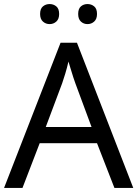

<svg xmlns="http://www.w3.org/2000/svg" viewBox="-20 -928 679 948"><path d="M545 0 459 -221H176L91 0H0L279 -717H360L638 0ZM352 -517Q349 -525 342 -546Q335 -567 328.5 -589.5Q322 -612 318 -624Q311 -593 302 -563.5Q293 -534 287 -517L206 -301H432ZM178 -859Q178 -885 192 -896.5Q206 -908 225 -908Q244 -908 258 -896.5Q272 -885 272 -859Q272 -834 258 -821.5Q244 -809 225 -809Q206 -809 192 -821.5Q178 -834 178 -859ZM366 -859Q366 -885 379.5 -896.5Q393 -908 412 -908Q431 -908 445 -896.5Q459 -885 459 -859Q459 -834 445 -821.5Q431 -809 412 -809Q393 -809 379.5 -821.5Q366 -834 366 -859Z"/></svg>

Font: Noto Sans Wancho
Style: Regular
Weight: 400
Designer: Monotype Design Team
Foundry: Monotype Imaging Inc.
Version: Version 2.001; ttfautohint (v1.8.4.7-5d5b)